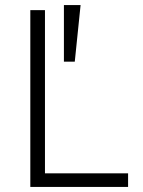

<svg xmlns="http://www.w3.org/2000/svg" viewBox="-20 -740 567 760"><path d="M100 0V-700H158V-54H487V0ZM233 -496V-720H299L276 -496Z"/></svg>

Font: Geologica Thin
Style: Regular
Weight: 100
Designer: Sindre Bremnes, Frode Helland
Foundry: Monokrom Skriftforlag AS
Version: Version 1.010; ttfautohint (v1.8.4.7-5d5b);gftools[0.9.28]